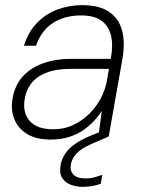

<svg xmlns="http://www.w3.org/2000/svg" viewBox="-20 -531 558 747"><path d="M177 12Q122 12 87.5 -8.5Q53 -29 38 -62.5Q23 -96 27 -134Q33 -190 63 -227Q93 -264 143 -283Q193 -302 259 -302H411Q421 -357 411.5 -394Q402 -431 374 -451Q346 -471 296 -471Q232 -471 186.5 -442Q141 -413 120 -353H73Q90 -407 124 -442Q158 -477 203.5 -494Q249 -511 299 -511Q367 -511 405 -484.5Q443 -458 455 -412Q467 -366 457 -306L403 0H363L376 -99Q365 -82 347.5 -62.5Q330 -43 306 -26Q282 -9 250 1.5Q218 12 177 12ZM187 -28Q230 -28 265.5 -45Q301 -62 328 -89Q355 -116 372 -148.5Q389 -181 395 -212L404 -263H254Q196 -263 157.5 -247Q119 -231 99 -203Q79 -175 75 -138Q69 -89 97.5 -58.5Q126 -28 187 -28ZM301 196Q278 196 256 188Q234 180 222 161.5Q210 143 216 110Q220 89 232 69.5Q244 50 268 32Q292 14 330 -2L392 -27L403 0L336 29Q295 47 277.5 66.5Q260 86 256 107Q251 133 265.5 148Q280 163 309 163Q328 164 345 159.5Q362 155 378 149L372 184Q356 190 337.5 193Q319 196 301 196Z"/></svg>

Font: DM Sans 20pt ExtraLight
Style: Italic
Weight: 250
Italic angle: -10°
Version: Version 4.004;gftools[0.9.30]